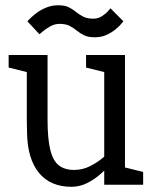

<svg xmlns="http://www.w3.org/2000/svg" viewBox="-20 -712 585 740"><path d="M83.3 -250H163.3Q163.3 -177 173.8 -134.6Q184.3 -92.2 206.8 -74.6Q229.3 -57 266 -57L256 8Q174.5 8 130.4 -45.5Q86.3 -99 84.3 -198ZM461.7 -140 381.7 -60V-500H461.7ZM163.3 -250H83.3V-500H163.3ZM381.7 -64.2 461.7 -140V0H381.7ZM423.3 -150 450 -141.7Q450 -141.7 440.5 -126.5Q431 -111.3 413.2 -89.1Q395.5 -66.8 371.2 -44.6Q347 -22.3 317.5 -7.2Q288 8 255 8L265 -57Q297.5 -57 325.8 -71Q354 -85 376.2 -103.5Q398.3 -122 410.8 -136Q423.3 -150 423.3 -150ZM451.7 0 445 -70.8 531.7 -49.2V0ZM93.3 -431.7 13.3 -451.7V-500H93.3ZM391.7 -431.7 311.7 -451.7V-500H391.7ZM85.5 -630Q85.5 -630 94.5 -639.2Q103.5 -648.5 119.3 -660.8Q135.2 -673.2 157.2 -682.4Q179.2 -691.7 204.2 -691.7Q230.2 -691.7 245.4 -683.9Q260.7 -676.2 273.2 -665.8Q285.8 -655.5 300.9 -647.8Q316 -640 339.8 -640Q358.5 -640 373.6 -650Q388.7 -660 397.2 -670Q405.8 -680 405.8 -680L455.5 -630Q455.5 -630 448 -620.8Q440.5 -611.5 425.7 -599.2Q410.8 -586.8 390.8 -577.6Q370.8 -568.3 344.8 -568.3Q319.8 -568.3 304.1 -576.1Q288.3 -583.8 275.8 -594.2Q263.2 -604.5 248.5 -612.2Q233.8 -620 209.2 -620Q190.5 -620 172.9 -610Q155.3 -600 143.8 -590Q132.2 -580 132.2 -580Z"/></svg>

Font: Epunda Slab Light
Style: Regular
Weight: 300
Designer: Simon Atzbach
Foundry: typofactur
Version: Version 1.102